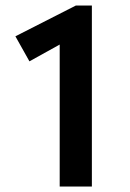

<svg xmlns="http://www.w3.org/2000/svg" viewBox="-20 -678 473 698"><path d="M314 -658V0H197V-516L87 -455L36 -546L256 -658Z"/></svg>

Font: Ysabeau Infant
Style: Bold
Weight: 700
Designer: Christian Thalmann (Catharsis Fonts)
Version: Version 0.003